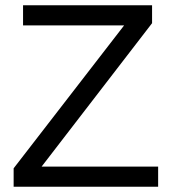

<svg xmlns="http://www.w3.org/2000/svg" viewBox="-20 -708 651 728"><path d="M579.6 0H31.7V-69.8L450.7 -611.8H67.4V-688H556.6V-620.1L137.7 -76.2H579.6Z"/></svg>

Font: TypoPRO Liberation Sans
Style: Regular
Weight: 400
Designer: Steve Matteson
Foundry: Ascender Corporation
Version: Version 2.00.1